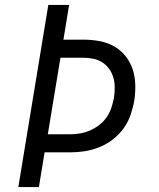

<svg xmlns="http://www.w3.org/2000/svg" viewBox="-20 -755 640 775"><path d="M54 0 175 -735H259L236 -595H315Q348 -595 379.5 -589.5Q411 -584 438.5 -569Q466 -554 485.5 -530Q505 -506 515 -476.5Q525 -447 526 -414.5Q527 -382 522 -349Q517 -320 507 -291Q497 -262 478.5 -236.5Q460 -211 434.5 -191.5Q409 -172 380 -160.5Q351 -149 321.5 -144.5Q292 -140 263 -140H160L137 0ZM173 -213H263Q283 -213 303.5 -216.5Q324 -220 343.5 -228.5Q363 -237 380.5 -250.5Q398 -264 410.5 -282Q423 -300 429.5 -320Q436 -340 440 -360Q443 -381 443 -402Q443 -423 437.5 -442Q432 -461 420.5 -477Q409 -493 392.5 -503.5Q376 -514 356 -518Q336 -522 315 -522H224Z"/></svg>

Font: Iosevka Curly Extended Oblique
Style: Regular
Weight: 400
Width: 7
Italic angle: -9°
Monospace: yes
Designer: Belleve Invis
Foundry: Belleve Invis
Version: Version 11.1.0; ttfautohint (v1.8.3)